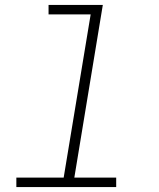

<svg xmlns="http://www.w3.org/2000/svg" viewBox="-20 -755 640 775"><path d="M46 0V-38H237L346 -697H176V-735H395L280 -38H449V0Z"/></svg>

Font: Iosevka Slab XLtExObl
Style: Regular
Weight: 200
Width: 7
Italic angle: -9°
Monospace: yes
Designer: Belleve Invis
Foundry: Belleve Invis
Version: Version 11.1.1; ttfautohint (v1.8.3)